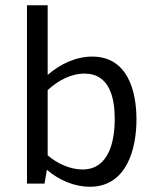

<svg xmlns="http://www.w3.org/2000/svg" viewBox="-20 -701 598 733"><path d="M83 -681V0H150L159 -53C204 -14 263 12 323 12C463 12 501 -131 501 -245C501 -356 466 -485 332 -485C269 -485 209 -456 162 -415V-681ZM162 -357C201 -393 250 -420 303 -420C400 -420 418 -324 418 -247C418 -166 398 -54 295 -54C247 -54 198 -77 162 -108Z"/></svg>

Font: Logix
Style: Regular
Weight: 400
Designer: Michael Lee Finney
Version: Version 1.06